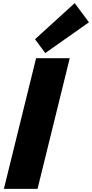

<svg xmlns="http://www.w3.org/2000/svg" viewBox="-20 -1214 592 1234"><path d="M428.2 -839.8 221.2 0H4.9L211.9 -839.8ZM460 -1193.8 551.8 -1070.8 271 -873 205.1 -961.9Z"/></svg>

Font: Sinkin Sans 900 X Black Italic
Style: Regular
Weight: 950
Italic angle: -112°
Designer: Keith Bates
Foundry: K-Type
Version: Sinkin Sans (version 1.0)  by Keith Bates   •   © 2014   www